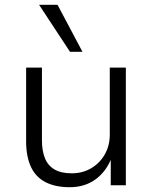

<svg xmlns="http://www.w3.org/2000/svg" viewBox="-20 -773 635 801"><path d="M271 8Q211 8 170 -13Q129 -34 109 -77Q89 -120 89 -183V-491H155V-186Q155 -144 167.5 -113Q180 -82 207.5 -66Q235 -50 279 -50Q325 -50 361 -71.5Q397 -93 417.5 -129.5Q438 -166 438 -211V-491H505V0H442V-113H445Q422 -56 377.5 -24Q333 8 271 8ZM272 -557 143 -753H220L324 -557Z"/></svg>

Font: Nunito Sans 9pt Light
Style: Regular
Weight: 300
Version: Version 3.101;gftools[0.9.27]